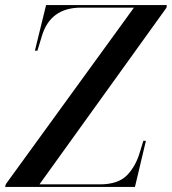

<svg xmlns="http://www.w3.org/2000/svg" viewBox="-44 -734 675 754"><path d="M-24 0 -21 -11 482 -704H274Q153 -704 120 -591L103 -535H93L137 -714H611L610 -704L111 -10H348Q420 -10 455 -46Q490 -82 506 -139L519 -181H529L486 0Z"/></svg>

Font: Noto Serif Display SemiCondensed Medium
Style: Italic
Weight: 500
Width: 4
Italic angle: -12°
Designer: Monotype Design Team
Foundry: Monotype Imaging Inc.
Version: Version 2.009